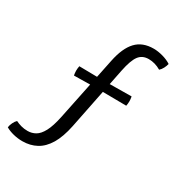

<svg xmlns="http://www.w3.org/2000/svg" viewBox="-228 -764 949 1018"><g transform="rotate(30 247.0 -255.0)"><path d="M251.5 -362.5 441 -364.5Q444 -349 444 -336Q444 -328.5 443.2 -321.5Q442.5 -314.5 441 -307.5L252 -309.5L121 -307.5Q119.5 -314.5 118.8 -321.5Q118 -328.5 118 -336Q118 -349 121 -364.5ZM253.5 -475Q271 -560 309.8 -601.2Q348.5 -642.5 416.5 -642.5Q443.5 -642.5 473.8 -634Q504 -625.5 525 -611.5Q522 -598 514.5 -583.5Q507 -569 496.5 -560Q460 -581.5 421.5 -581.5Q382.5 -581.5 361.5 -553.5Q340.5 -525.5 326.5 -456L249.5 -72.5Q234.5 0.5 207.8 45.2Q181 90 143 110.5Q105 131 57.5 131Q29.5 131 2.2 124.2Q-25 117.5 -45.5 105.5Q-44 92 -36.5 76.2Q-29 60.5 -19.5 52Q-4.5 59.5 14.2 64.8Q33 70 54.5 70Q80 70 102 57.5Q124 45 142 11.5Q160 -22 173 -84.5Z"/></g></svg>

Font: Signika Light
Style: Regular
Weight: 300
Designer: Anna Giedry
Foundry: Anna Giedry
Version: Version 2.000